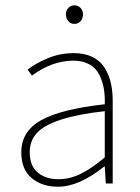

<svg xmlns="http://www.w3.org/2000/svg" viewBox="-20 -690 526 722"><path d="M198.2 12.2Q138.2 12.2 99.1 -20.3Q60.1 -52.7 60.1 -117.2Q60.1 -196.3 134.8 -238Q209.5 -279.8 374 -297.9Q375 -330.1 370.4 -356.9Q365.7 -383.8 353.5 -408.7Q341.3 -433.6 316.4 -447.8Q291.5 -461.9 255.9 -461.9Q176.3 -461.9 100.1 -405.8L84 -428.2Q113.3 -451.7 159.4 -470.9Q205.6 -490.2 257.8 -490.2Q298.3 -490.2 327.6 -475.8Q356.9 -461.4 373 -435.8Q389.2 -410.2 396.5 -379.2Q403.8 -348.1 403.8 -310.1V0H377.9L374 -64H372.1Q277.3 12.2 198.2 12.2ZM200.2 -16.1Q242.2 -16.1 283.2 -36.1Q324.2 -56.2 374 -98.1V-272Q270 -260.3 207.5 -239.5Q145 -218.8 118.4 -189.5Q91.8 -160.2 91.8 -118.2Q91.8 -65.9 122.1 -41Q152.3 -16.1 200.2 -16.1ZM228 -636.2Q228 -650.9 237.1 -660.4Q246.1 -669.9 259.8 -669.9Q273.4 -669.9 282.7 -660.4Q292 -650.9 292 -636.2Q292 -620.1 282.7 -610.1Q273.4 -600.1 259.8 -600.1Q246.1 -600.1 237.1 -610.1Q228 -620.1 228 -636.2Z"/></svg>

Font: Source Sans 3 ExtraLight
Style: Regular
Weight: 200
Designer: Paul D. Hunt
Foundry: Adobe
Version: Version 3.052;hotconv 1.1.0;makeotfexe 2.6.0